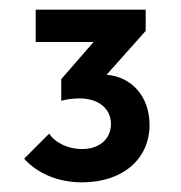

<svg xmlns="http://www.w3.org/2000/svg" viewBox="-20 -714 375 398"><path d="M150 -336C235 -336 290 -385 290 -455C290 -515 252 -555 201 -559L282 -650V-694H54V-627H174L107 -550V-505C116 -508 132 -510 145 -510C184 -510 210 -489 210 -457C210 -425 185 -405 150 -405C123 -405 95 -417 82 -437L30 -385C58 -354 101 -336 150 -336Z"/></svg>

Font: MV Cash
Style: Regular
Weight: 400
Designer: Rodrigo Fuenzalida
Foundry: fragTYPE
Version: Version 1.100;Glyphs 3.1.2 (3151)